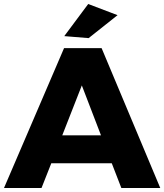

<svg xmlns="http://www.w3.org/2000/svg" viewBox="-25 -942 823 962"><path d="M583 0 535 -124H232L183 0H-5L296 -701H484L778 0ZM287 -264H481L385 -514ZM417 -922 564 -866 419 -751 297 -761Z"/></svg>

Font: Montserrat arm2
Style: Bold
Weight: 700
Designer: Julieta Ulanovsky
Foundry: Julieta Ulanovsky
Version: Version 6.000